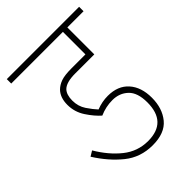

<svg xmlns="http://www.w3.org/2000/svg" viewBox="-186 -709 796 796"><g transform="rotate(-45 212.0 -311.0)"><path d="M344 -142Q344 -26 233 -26Q172 -26 124.5 -64Q77 -102 41 -163L18 -149Q59 -84 111 -42Q163 0 234 0Q305 0 338 -40Q371 -80 371 -142Q371 -204 338.5 -240.5Q306 -277 247 -277Q213 -277 180 -264Q164 -281 146.5 -307Q129 -333 129 -367Q129 -401 145 -418Q165 -438 217 -438H329V-596H424V-622H0V-596H303V-464H223Q181 -464 160 -456.5Q139 -449 125 -435Q102 -411 102 -369Q102 -327 125 -292Q148 -257 173 -235Q209 -251 248 -251Q289 -251 316.5 -225Q344 -199 344 -142Z"/></g></svg>

Font: Noto Sans Devanagari Extra Condensed Thin
Style: Regular
Weight: 250
Width: 2
Designer: Monotype Design Team
Foundry: Monotype Imaging Inc.
Version: 1.000